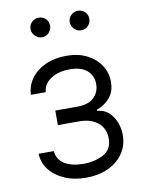

<svg xmlns="http://www.w3.org/2000/svg" viewBox="-85 -806 656 877"><g transform="rotate(-10 242.5 -367.0)"><path d="M47.9 -133.9H118.3Q121.8 -93.8 155 -73.5Q188.2 -53.3 241.8 -52.9Q296.9 -53.3 336.3 -75.1Q375.7 -96.9 375.4 -148.1Q375.7 -192.8 343.4 -220.2Q311.1 -247.5 256 -247.5H157.3V-315H256Q311.1 -314.6 336.6 -339.7Q362.2 -364.7 362.2 -402Q362.2 -441.4 334.3 -465.4Q306.5 -489.3 254.3 -489Q201.3 -489.3 166.2 -465.7Q131 -442.1 128.9 -405.2H60Q61.8 -447.4 86.1 -480.8Q110.4 -514.2 152.9 -533.4Q195.3 -552.6 250.4 -552.6Q305 -552.6 345.3 -532Q385.7 -511.4 408 -477.1Q430.4 -442.8 430.4 -400.9Q430.4 -354 405.2 -325.8Q380 -297.6 345.2 -285.9V-280.2Q389.9 -277 415.5 -239.2Q441.1 -201.3 441.4 -152.3Q441.4 -103 415.7 -66.1Q389.9 -29.1 345.3 -8.7Q300.8 11.7 243.3 11.7Q187.9 11.7 144.2 -7.3Q100.5 -26.3 74.9 -59.3Q49.4 -92.3 47.9 -133.9ZM155.9 -655.2Q137.8 -655.2 124.1 -669Q110.4 -682.9 110.4 -700.6Q110.4 -720.2 124.1 -733.1Q137.8 -746.1 155.9 -746.1Q175.4 -746.1 188.4 -733.1Q201.3 -720.2 201.3 -700.6Q201.3 -682.9 188.4 -669Q175.4 -655.2 155.9 -655.2ZM337.7 -655.2Q319.6 -655.2 305.9 -669Q292.3 -682.9 292.3 -700.6Q292.3 -720.2 305.9 -733.1Q319.6 -746.1 337.7 -746.1Q357.2 -746.1 370.2 -733.1Q383.2 -720.2 383.2 -700.6Q383.2 -682.9 370.2 -669Q357.2 -655.2 337.7 -655.2Z"/></g></svg>

Font: Inter UI Light
Style: Regular
Weight: 300
Designer: Rasmus Andersson
Foundry: rsms
Version: 3.2;8d6f07862